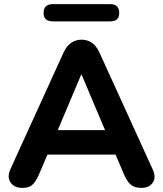

<svg xmlns="http://www.w3.org/2000/svg" viewBox="-20 -906 793 934"><path d="M237 -802Q192 -802 192 -843Q192 -886 237 -886H516Q560 -886 560 -843Q560 -802 516 -802ZM89 8Q49 8 31 -19Q13 -46 32 -86L289 -650Q304 -683 326.5 -698Q349 -713 377 -713Q405 -713 427 -698Q449 -683 464 -650L721 -86Q741 -45 723.5 -18.5Q706 8 668 8Q635 8 616.5 -7.5Q598 -23 584 -56L542 -154H211L169 -56Q154 -22 137.5 -7Q121 8 89 8ZM375 -543 261 -273H491L377 -543Z"/></svg>

Font: Chiron GoRound TC
Style: Bold
Weight: 700
Designer: Ryoko NISHIZUKA 西塚涼子 (kana, bopomofo & ideographs); Paul D. Hunt (Latin, Greek & Cyrillic); Sandoll Communications 산돌커뮤니
Foundry: Adobe
Version: Version 1.000;hotconv 1.1.1;makeotfexe 2.6.0